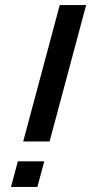

<svg xmlns="http://www.w3.org/2000/svg" viewBox="-20 -740 384 760"><path d="M71.8 -180H176.3L321 -720H216.5ZM23.5 0H128L155.2 -101.5H50.7Z"/></svg>

Font: Manrope
Style: SemiBoldItalic
Weight: 600
Italic angle: -15°
Designer: Mikhail Sharanda
Foundry: Mikhail Sharanda
Version: Version 4.502;hotconv 1.0.109;makeotfexe 2.5.65596